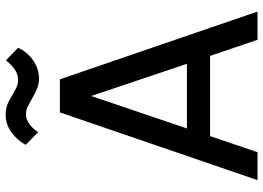

<svg xmlns="http://www.w3.org/2000/svg" viewBox="-146 -786 932 680"><g transform="rotate(-90 320.0 -446.0)"><path d="M192 -777 147 -821Q163 -851 191.5 -871.5Q220 -892 253 -892Q274 -892 289.5 -886Q305 -880 325 -867Q343 -857 353.5 -852.5Q364 -848 378 -848Q413 -848 446 -891L491 -848Q475 -814 445.5 -794Q416 -774 383 -774Q362 -774 346.5 -780.5Q331 -787 310 -799Q292 -809 281 -814.5Q270 -820 256 -820Q221 -820 192 -777ZM22 0 262 -700H379L619 0H519L462 -168H178L121 0ZM205 -250H434L320 -589Z"/></g></svg>

Font: Haskoy Medium
Style: Regular
Weight: 500
Designer: Ertekin Erdin
Foundry: Ertekin Erdin
Version: Version 1.500; ttfautohint (v1.8.3)